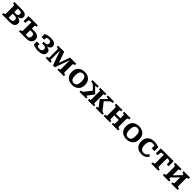

<svg xmlns="http://www.w3.org/2000/svg" viewBox="901 -3218 5899 5899"><g transform="rotate(45 3850.5 -268.5)"><path d="M36 -539H371Q465 -539 515 -505.5Q565 -472 565 -408Q565 -370 543.5 -342Q522 -314 481.5 -298.5Q441 -283 385 -282L407 -307V-262L387 -288Q447 -287 491.5 -271Q536 -255 560.5 -225.5Q585 -196 585 -152Q585 -75 531.5 -37.5Q478 0 380 0H36V-60H39Q69 -60 87 -70.5Q105 -81 105 -112V-427Q105 -458 87 -468.5Q69 -479 39 -479H36ZM252 -70H346Q394 -70 416 -92.5Q438 -115 438 -158Q438 -203 413.5 -225Q389 -247 337 -247H216V-313H336Q366 -313 384 -323Q402 -333 410.5 -351.5Q419 -370 419 -395Q419 -432 399.5 -450.5Q380 -469 339 -469H252Z M992 -72H1063Q1115 -72 1139 -99.5Q1163 -127 1163 -175Q1163 -221 1140 -245Q1117 -269 1068 -269H968V-341H1090Q1201 -341 1256 -298.5Q1311 -256 1311 -175Q1311 -93 1252.5 -46.5Q1194 0 1085 0H774V-60H779Q809 -60 827 -70.5Q845 -81 845 -112V-539H1053V-479H1047Q1037 -479 1024 -478Q1011 -477 1001.5 -475Q992 -473 992 -470ZM921 -467H825Q794 -467 775 -462.5Q756 -458 747 -447.5Q738 -437 736 -418L726 -320H649V-539H921Z M1599 -62Q1657 -62 1683 -86Q1709 -110 1709 -154Q1709 -182 1698 -201Q1687 -220 1664 -230Q1641 -240 1605 -240H1536V-311H1605Q1637 -311 1656 -322Q1675 -333 1683.5 -352.5Q1692 -372 1692 -398Q1692 -435 1671 -455.5Q1650 -476 1604 -476Q1574 -476 1549 -471Q1524 -466 1504.5 -456.5Q1485 -447 1468 -433Q1466 -440 1466.5 -447.5Q1467 -455 1471.5 -462.5Q1476 -470 1484 -475.5Q1492 -481 1505 -483V-368H1388V-499Q1405 -510 1436 -521.5Q1467 -533 1512.5 -541Q1558 -549 1619 -549Q1690 -549 1738 -532.5Q1786 -516 1811 -484Q1836 -452 1836 -407Q1836 -367 1813.5 -338Q1791 -309 1751 -293.5Q1711 -278 1656 -278L1679 -302V-259L1659 -283Q1703 -283 1739 -275Q1775 -267 1801 -250Q1827 -233 1841.5 -209Q1856 -185 1856 -152Q1856 -98 1827.5 -61.5Q1799 -25 1745.5 -6.5Q1692 12 1615 12Q1554 12 1506.5 3.5Q1459 -5 1427.5 -17.5Q1396 -30 1382 -39V-170H1499V-51Q1486 -54 1477.5 -60Q1469 -66 1464.5 -74.5Q1460 -83 1459.5 -92Q1459 -101 1462 -109Q1473 -95 1494.5 -84Q1516 -73 1543.5 -67.5Q1571 -62 1599 -62Z M2197 -539 2345 -127 2291 -91 2452 -539H2721V-479H2718Q2687 -479 2669.5 -468.5Q2652 -458 2652 -427V-112Q2652 -81 2669.5 -70.5Q2687 -60 2718 -60H2721V0H2445V-60H2449Q2460 -60 2473 -61Q2486 -62 2495.5 -64Q2505 -66 2505 -69V-517L2519 -515L2330 3H2253L2064 -515L2079 -517V-69Q2079 -66 2088.5 -64Q2098 -62 2111 -61Q2124 -60 2134 -60H2139V0H1933V-60H1936Q1967 -60 1984.5 -70.5Q2002 -81 2002 -112V-427Q2002 -458 1984.5 -468.5Q1967 -479 1936 -479H1933V-539Z M3374 -269Q3374 -183 3339 -120Q3304 -57 3239.5 -22.5Q3175 12 3086 12Q2997 12 2932 -22.5Q2867 -57 2832.5 -120Q2798 -183 2798 -269Q2798 -333 2817.5 -385Q2837 -437 2874.5 -473.5Q2912 -510 2965.5 -529.5Q3019 -549 3086 -549Q3153 -549 3206 -529.5Q3259 -510 3297 -473.5Q3335 -437 3354.5 -385Q3374 -333 3374 -269ZM2950 -269Q2950 -198 2964.5 -152.5Q2979 -107 3009.5 -85Q3040 -63 3086 -63Q3133 -63 3163 -85Q3193 -107 3207.5 -152.5Q3222 -198 3222 -269Q3222 -338 3207.5 -383.5Q3193 -429 3163 -451.5Q3133 -474 3086 -474Q3040 -474 3009.5 -451.5Q2979 -429 2964.5 -383.5Q2950 -338 2950 -269Z M4398 0H4104V-60H4109Q4120 -60 4132 -61Q4144 -62 4152.5 -64.5Q4161 -67 4161 -70L4004 -276V-291L4180 -463Q4180 -469 4168.5 -472Q4157 -475 4140.5 -477Q4124 -479 4109 -479H4098V-539H4367V-479H4356Q4335 -479 4316.5 -475Q4298 -471 4282.5 -462.5Q4267 -454 4251 -439L4083 -275L4111 -349L4307 -96Q4319 -81 4332 -73.5Q4345 -66 4360 -63Q4375 -60 4392 -60H4398ZM3403 0V-60H3409Q3427 -60 3441.5 -63Q3456 -66 3469.5 -73.5Q3483 -81 3494 -96L3690 -349L3709 -275L3541 -439Q3526 -454 3511 -462.5Q3496 -471 3479 -475Q3462 -479 3440 -479H3430V-539H3699V-479H3689Q3674 -479 3657 -477Q3640 -475 3628.5 -472Q3617 -469 3617 -463L3793 -291V-276L3636 -70Q3636 -67 3644.5 -64.5Q3653 -62 3665 -61Q3677 -60 3688 -60H3693V0ZM3767 -479V-539H4030V-479H4026Q4015 -479 4002.5 -478Q3990 -477 3981 -475Q3972 -473 3972 -470V-69Q3972 -66 3981 -64Q3990 -62 4002.5 -61Q4015 -60 4026 -60H4030V0H3767V-60H3771Q3782 -60 3794.5 -61Q3807 -62 3816 -64Q3825 -66 3825 -69V-470Q3825 -473 3816 -475Q3807 -477 3794.5 -478Q3782 -479 3771 -479Z M4522 -112V-427Q4522 -458 4504.5 -468.5Q4487 -479 4456 -479H4453V-539H4728V-479H4724Q4714 -479 4701 -478Q4688 -477 4678.5 -475Q4669 -473 4669 -470V-69Q4669 -66 4678.5 -64Q4688 -62 4701 -61Q4714 -60 4724 -60H4728V0H4453V-60H4456Q4486 -60 4504 -70.5Q4522 -81 4522 -112ZM4865 -69V-469Q4865 -473 4855.5 -475Q4846 -477 4833 -478Q4820 -479 4809 -479H4806V-539H5081V-479H5078Q5048 -479 5030 -468.5Q5012 -458 5012 -427V-112Q5012 -81 5030 -70.5Q5048 -60 5078 -60H5081V0H4806V-60H4809Q4820 -60 4833 -61Q4846 -62 4855.5 -64Q4865 -66 4865 -69ZM4611 -243V-315H4929V-243Z M5734 -269Q5734 -183 5699 -120Q5664 -57 5599.5 -22.5Q5535 12 5446 12Q5357 12 5292 -22.5Q5227 -57 5192.5 -120Q5158 -183 5158 -269Q5158 -333 5177.5 -385Q5197 -437 5234.5 -473.5Q5272 -510 5325.5 -529.5Q5379 -549 5446 -549Q5513 -549 5566 -529.5Q5619 -510 5657 -473.5Q5695 -437 5714.5 -385Q5734 -333 5734 -269ZM5310 -269Q5310 -198 5324.5 -152.5Q5339 -107 5369.5 -85Q5400 -63 5446 -63Q5493 -63 5523 -85Q5553 -107 5567.5 -152.5Q5582 -198 5582 -269Q5582 -338 5567.5 -383.5Q5553 -429 5523 -451.5Q5493 -474 5446 -474Q5400 -474 5369.5 -451.5Q5339 -429 5324.5 -383.5Q5310 -338 5310 -269Z M6125 -66Q6163 -66 6191 -80Q6219 -94 6239.5 -117Q6260 -140 6275 -166L6334 -124Q6314 -83 6282 -52.5Q6250 -22 6206.5 -5.5Q6163 11 6106 11Q6018 11 5953 -22Q5888 -55 5852 -118Q5816 -181 5816 -269Q5816 -358 5851.5 -420.5Q5887 -483 5953 -516Q6019 -549 6111 -549Q6166 -549 6208 -540.5Q6250 -532 6278 -521.5Q6306 -511 6318 -502V-341H6196V-482Q6209 -482 6217 -476Q6225 -470 6229.5 -462Q6234 -454 6235 -445.5Q6236 -437 6234 -431Q6216 -450 6186 -461.5Q6156 -473 6117 -473Q6065 -473 6032 -450Q5999 -427 5983.5 -381.5Q5968 -336 5968 -269Q5968 -218 5977 -179.5Q5986 -141 6005.5 -116Q6025 -91 6054.5 -78.5Q6084 -66 6125 -66Z M6678 -467V-539H6954V-320H6877L6868 -418Q6866 -437 6857 -447.5Q6848 -458 6829.5 -462.5Q6811 -467 6780 -467ZM6674 -467H6571Q6541 -467 6522 -462.5Q6503 -458 6494 -447.5Q6485 -437 6484 -418L6474 -320H6397V-539H6674ZM6749 -109Q6749 -80 6767 -70Q6785 -60 6815 -60H6829V0H6522V-60H6536Q6567 -60 6584.5 -70Q6602 -80 6602 -109V-539H6749Z M7091 -112V-427Q7091 -458 7073.5 -468.5Q7056 -479 7025 -479H7022V-539H7297V-479H7293Q7283 -479 7270 -478Q7257 -477 7247.5 -475Q7238 -473 7238 -470V-69Q7238 -66 7247.5 -64Q7257 -62 7270 -61Q7283 -60 7293 -60H7297V0H7022V-60H7025Q7055 -60 7073 -70.5Q7091 -81 7091 -112ZM7449 -69V-470Q7449 -473 7439.5 -475Q7430 -477 7417 -478Q7404 -479 7393 -479H7389V-539H7665V-479H7662Q7632 -479 7614 -468.5Q7596 -458 7596 -427V-112Q7596 -81 7614 -70.5Q7632 -60 7662 -60H7665V0H7389V-60H7393Q7404 -60 7417 -61Q7430 -62 7439.5 -64Q7449 -66 7449 -69ZM7226 -103 7180 -152 7460 -438 7506 -388Z"/></g></svg>

Font: Roboto Serif SemiBold
Style: Regular
Weight: 600
Designer: Greg Gazdowicz
Foundry: Commercial Type
Version: Version 1.008